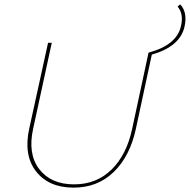

<svg xmlns="http://www.w3.org/2000/svg" viewBox="-20 -854 869 879"><path d="M805 -834Q839 -798 825 -733Q805 -641 675 -604L602 -264Q575 -139 501 -67Q427 5 317 5Q203 5 145 -69.5Q87 -144 114 -266L200 -658H217L132 -266Q106 -150 159.5 -80Q213 -10 319 -10Q422 -10 491 -78Q560 -146 585 -264L660 -613Q791 -648 809 -737Q821 -791 793 -824Z"/></svg>

Font: EauTestText Thin
Style: Italic
Weight: 250
Italic angle: -12°
Designer: Christian Thalmann (Catharsis Fonts)
Version: Version 0.001;PS 000.001;hotconv 1.0.88;makeotf.lib2.5.64775